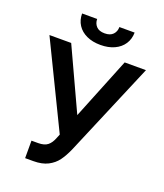

<svg xmlns="http://www.w3.org/2000/svg" viewBox="-160 -995 948 1110"><g transform="rotate(20 313.5 -440.0)"><path d="M127.9 -97.7H168.9Q207 -97.7 227.3 -114Q247.6 -130.4 259.8 -163.1L269.5 -186.5L16.6 -707H150.4L326.2 -327.1L479.5 -707H610.4L366.2 -129.9Q346.7 -85.9 325 -56.4Q303.2 -26.9 267.6 -8.5Q231.9 9.8 178.7 9.8H127.9ZM312.5 -753.9Q263.7 -753.9 227.3 -770.8Q190.9 -787.6 171.1 -818.1Q151.4 -848.6 151.4 -888.7H244.1Q244.1 -861.8 261 -843.5Q277.8 -825.2 312.5 -825.2Q346.7 -825.2 363.8 -843.3Q380.9 -861.3 380.9 -888.7H474.6Q474.1 -848.6 454.1 -818.1Q434.1 -787.6 397.7 -770.8Q361.3 -753.9 312.5 -753.9Z"/></g></svg>

Font: Pretendard SemiBold
Style: Regular
Weight: 600
Designer: Base glyphs from Inter by Rasmus Andersson; Hangeul glyphs from Noto Sans CJK(Source Han Sans) by Jang Soo-young and Kan
Foundry: Kil Hyung-jin
Version: Version 1.309